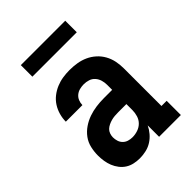

<svg xmlns="http://www.w3.org/2000/svg" viewBox="-209 -809 917 917"><g transform="rotate(-45 250.0 -350.5)"><path d="M188 8Q169 8 150 4Q131 0 115 -10Q99 -20 87 -35.5Q75 -51 68 -68.5Q61 -86 58 -105Q55 -124 55 -143Q55 -169 61 -195Q67 -221 82.5 -242Q98 -263 120 -278Q142 -293 166.5 -301.5Q191 -310 217 -313.5Q243 -317 269 -317H325V-351Q325 -367 320.5 -382.5Q316 -398 305.5 -410Q295 -422 279.5 -427Q264 -432 248 -432Q234 -432 220 -428.5Q206 -425 195 -416Q184 -407 178.5 -393.5Q173 -380 173 -366H61Q61 -389 67.5 -412Q74 -435 86.5 -454.5Q99 -474 117.5 -488.5Q136 -503 157.5 -512Q179 -521 202 -524.5Q225 -528 248 -528Q273 -528 297.5 -524Q322 -520 344 -510Q366 -500 384.5 -483.5Q403 -467 415 -445.5Q427 -424 432 -400Q437 -376 437 -351V-96H472V0H325V-77Q316 -58 302 -41.5Q288 -25 270 -13.5Q252 -2 230.5 3Q209 8 188 8ZM234 -88Q252 -88 270 -94Q288 -100 301 -113Q314 -126 319.5 -144Q325 -162 325 -180V-221H269Q257 -221 245.5 -220Q234 -219 223 -216Q212 -213 201.5 -208Q191 -203 183 -195.5Q175 -188 171 -176.5Q167 -165 167 -154Q167 -141 171 -128Q175 -115 184.5 -105.5Q194 -96 207 -92Q220 -88 234 -88ZM100 -631V-709H400V-631Z"/></g></svg>

Font: Iosevka Gothic
Style: Bold
Weight: 700
Monospace: yes
Designer: Belleve Invis
Foundry: Belleve Invis
Version: Version 15.5.1; ttfautohint (v1.8.4)